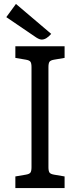

<svg xmlns="http://www.w3.org/2000/svg" viewBox="-20 -955 406 975"><path d="M12 -868 61 -935 240 -783Q215 -754 192 -754Q181 -754 165 -764ZM308 -59V0H58V-59L111 -68Q129 -71 134.5 -78.5Q140 -86 140 -106V-614Q140 -634 134.5 -641.5Q129 -649 111 -652L58 -661V-720H308V-661L255 -652Q237 -649 231.5 -641.5Q226 -634 226 -614V-106Q226 -86 231.5 -78.5Q237 -71 255 -68Z"/></svg>

Font: Enriqueta
Style: Regular
Weight: 400
Designer: Viviana Monsalve, Gustavo Ibarra
Foundry: Viviana Monsalve, Gustavo Ibarra
Version: Version 1.002